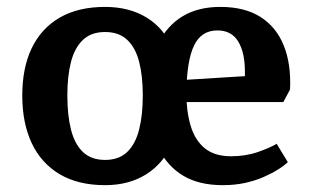

<svg xmlns="http://www.w3.org/2000/svg" viewBox="-20 -523 903 556"><path d="M284.3 13.2Q206.4 13.2 152.8 -18.5Q99.3 -50.3 71.9 -108.4Q44.5 -166.5 44.5 -246.6Q44.5 -326.5 71.9 -383.6Q99.3 -440.8 152.8 -471.9Q206.4 -503 284.3 -503Q355 -503 405.8 -471.4Q456.6 -439.8 480.2 -381L437.7 -396.2Q463.7 -448.6 508.7 -475.8Q553.6 -503 617.9 -503Q688.5 -503 734.2 -474Q779.8 -445 801.5 -391.7Q823.2 -338.5 820 -264L800.5 -227.5H504.9L505.3 -291.1L741.3 -305.7L689.2 -250.6V-315.5Q689.2 -371 669.7 -403Q650.2 -434.9 609.5 -434.9Q563.4 -434.9 542.3 -392Q521.3 -349 519.5 -256.4Q519.5 -201.2 532 -159Q544.6 -116.8 573.1 -93.6Q601.5 -70.5 649.2 -70.5Q691.7 -70.5 727.5 -83Q763.3 -95.6 781.1 -106.7L813.5 -53.5Q802.2 -42.7 783.9 -31.4Q765.5 -20 741.8 -9.7Q718 0.5 688.8 6.9Q659.6 13.2 625.2 13.2Q556.6 13.2 511 -13.9Q465.5 -40.9 438.4 -93.7L478 -106.2Q452.8 -49.2 403 -18Q353.1 13.2 284.3 13.2ZM284.3 -59.9Q324.3 -59.9 348.3 -82.9Q372.3 -105.9 382.9 -148Q393.5 -190 393.5 -246.6Q393.5 -303 382.9 -344.1Q372.3 -385.2 348.3 -407.7Q324.3 -430.3 284.3 -430.3Q244.3 -430.3 220.3 -407.6Q196.3 -384.9 185.6 -343.8Q175 -302.7 175 -246.6Q175 -189.6 185.6 -147.6Q196.3 -105.5 220.3 -82.7Q244.3 -59.9 284.3 -59.9Z"/></svg>

Font: Andada Pro
Style: Regular
Weight: 400
Designer: Carolina Giovagnoli
Foundry: Huerta Tipografica
Version: Version 3.003